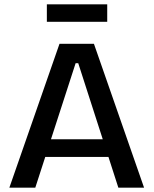

<svg xmlns="http://www.w3.org/2000/svg" viewBox="-20 -861 705 881"><path d="M23 0 253 -660H411L641 0H523L339 -571H327L142 0ZM139 -141V-222H540V-141ZM195 -761V-841H472V-761Z"/></svg>

Font: Bricolage Grotesque 24pt Medium
Style: Regular
Weight: 500
Designer: Mathieu Triay
Foundry: Atelier Triay
Version: Version 1.001;gftools[0.9.33.dev8+g029e19f]